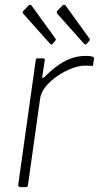

<svg xmlns="http://www.w3.org/2000/svg" viewBox="-20 -770 407 790"><path d="M64 0Q60 0 57 -3Q54 -6 55 -10L127 -522Q128 -527 129.5 -528.5Q131 -530 135 -530H156Q161 -530 163 -528Q165 -526 164 -521L154 -455Q153 -450 156 -449.5Q159 -449 163 -453Q196 -486 224.5 -505Q253 -524 279.5 -532Q306 -540 332 -540Q352 -540 360 -537Q368 -534 367 -529L363 -503Q363 -501 362.5 -500Q362 -499 360 -499Q356 -499 349 -499.5Q342 -500 330 -500Q306 -500 275.5 -488.5Q245 -477 216.5 -457.5Q188 -438 168 -413.5Q148 -389 145 -364L95 -8Q94 -4 92.5 -2Q91 0 86 0H64ZM99 -749Q101 -751 105 -750Q109 -749 110 -747L207 -613Q209 -611 209.5 -608.5Q210 -606 208 -603L197 -590Q194 -586 191 -587Q188 -588 185 -591L78 -711Q70 -719 76 -725ZM239 -749Q241 -751 245 -750Q249 -749 250 -747L347 -613Q349 -611 349.5 -608Q350 -605 348 -603L337 -590Q334 -586 331 -587Q328 -588 325 -591L218 -711Q210 -720 216 -726Z"/></svg>

Font: Libre Franklin Thin
Style: Italic
Weight: 100
Italic angle: -8°
Designer: Pablo Impallari, Rodrigo Fuenzalida, Nhung Nguyen
Foundry: Impallari Type
Version: Version 3.000